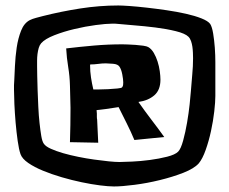

<svg xmlns="http://www.w3.org/2000/svg" viewBox="-20 -757 824 690"><path d="M753.9 -494.1V-412.1Q753.9 -390.6 750 -356.4Q746.1 -322.3 738.3 -286.1Q730.5 -250 719.2 -218.3Q708 -186.5 694.3 -169.9Q677.7 -151.4 639.2 -136.2Q600.6 -121.1 554.7 -109.9Q508.8 -98.6 463.4 -92.8Q418 -86.9 389.6 -86.9Q370.1 -86.9 339.4 -90.8Q308.6 -94.7 273.4 -102.1Q238.3 -109.4 201.7 -120.1Q165 -130.9 134.3 -143.6Q103.5 -156.2 81.5 -171.4Q59.6 -186.5 53.7 -203.1Q47.9 -219.7 43.5 -251Q39.1 -282.2 36.1 -316.4Q33.2 -350.6 31.7 -382.8Q30.3 -415 30.3 -434.6Q30.3 -443.4 30.3 -451.2Q30.3 -459 31.2 -466.8Q32.2 -487.3 33.7 -520Q35.2 -552.7 40 -585.9Q44.9 -619.1 55.7 -646.5Q66.4 -673.8 86.9 -684.6Q96.7 -689.5 109.9 -692.9Q123 -696.3 133.8 -699.2Q199.2 -715.8 268.6 -726.6Q337.9 -737.3 405.3 -737.3Q418 -737.3 445.8 -735.4Q473.6 -733.4 507.8 -729.5Q542 -725.6 579.1 -720.2Q616.2 -714.8 648.4 -707.5Q680.7 -700.2 704.1 -690.9Q727.5 -681.6 735.4 -670.9Q742.2 -660.2 746.1 -636.2Q750 -612.3 752 -585.4Q753.9 -558.6 753.9 -533.2Q753.9 -507.8 753.9 -494.1ZM673.8 -547.9Q673.8 -556.6 673.3 -567.4Q672.9 -578.1 671.4 -588.9Q669.9 -599.6 666.5 -609.4Q663.1 -619.1 657.2 -625Q645.5 -636.7 611.8 -645Q578.1 -653.3 538.6 -658.2Q499 -663.1 461.9 -666Q424.8 -668.9 406.2 -670.9Q400.4 -671.9 394 -671.9Q387.7 -671.9 381.8 -671.9Q361.3 -671.9 324.2 -667Q287.1 -662.1 248 -652.8Q209 -643.6 175.3 -630.4Q141.6 -617.2 127.9 -601.6Q122.1 -594.7 119.1 -584.5Q116.2 -574.2 114.7 -562.5Q113.3 -550.8 113.3 -539.6Q113.3 -528.3 113.3 -519.5Q113.3 -506.8 113.8 -483.9Q114.3 -460.9 115.2 -432.1Q116.2 -403.3 117.7 -372.6Q119.1 -341.8 122.1 -314.9Q125 -288.1 128.4 -268.1Q131.8 -248 137.7 -240.2Q144.5 -230.5 163.1 -222.2Q181.6 -213.9 207 -206.5Q232.4 -199.2 261.2 -193.4Q290 -187.5 318.4 -183.6Q346.7 -179.7 370.6 -177.2Q394.5 -174.8 409.2 -174.8Q423.8 -174.8 454.6 -176.3Q485.4 -177.7 518.6 -182.1Q551.8 -186.5 580.6 -193.8Q609.4 -201.2 620.1 -211.9Q629.9 -221.7 638.2 -252Q646.5 -282.2 652.3 -316.4Q658.2 -350.6 661.6 -382.8Q665 -415 666 -429.7Q668 -459 670.9 -488.8Q673.8 -518.6 673.8 -547.9ZM570.3 -264.6 462.9 -253.9Q450.2 -284.2 435.5 -313.5Q420.9 -342.8 406.2 -372.1Q376 -367.2 360.4 -365.2Q344.7 -363.3 336.9 -362.3L327.1 -361.3Q328.1 -354.5 328.1 -348.6Q328.1 -343.8 328.1 -337.4Q328.1 -331.1 329.1 -327.1L333 -244.1L231.4 -246.1Q232.4 -277.3 232.9 -307.6Q233.4 -337.9 233.4 -369.1Q233.4 -389.6 232.4 -409.7Q231.4 -429.7 231.4 -449.2Q230.5 -483.4 225.1 -516.1Q219.7 -548.8 217.8 -583Q267.6 -588.9 317.9 -593.3Q368.2 -597.7 419.9 -597.7Q425.8 -597.7 439 -597.2Q452.1 -596.7 466.8 -595.7Q481.4 -594.7 494.6 -592.8Q507.8 -590.8 512.7 -587.9Q524.4 -581.1 532.7 -566.9Q541 -552.7 546.4 -535.6Q551.8 -518.6 554.2 -501Q556.6 -483.4 556.6 -470.7Q556.6 -433.6 534.7 -414.6Q512.7 -395.5 477.5 -390.6Q500 -358.4 523.9 -327.1Q547.9 -295.9 570.3 -264.6ZM422.9 -460.9Q422.9 -471.7 419.4 -489.7Q416 -507.8 409.2 -517.6Q403.3 -526.4 386.2 -527.8Q369.1 -529.3 360.4 -529.3Q346.7 -529.3 332.5 -527.3Q318.4 -525.4 304.7 -525.4Q303.7 -524.4 303.7 -522.5Q303.7 -500 307.1 -478Q310.5 -456.1 315.4 -435.5Q318.4 -435.5 334 -435.5Q349.6 -435.5 368.2 -436.5Q386.7 -437.5 401.9 -439Q417 -440.4 418.9 -443.4Q421.9 -447.3 422.4 -451.7Q422.9 -456.1 422.9 -460.9Z"/></svg>

Font: Slackey
Style: Regular
Weight: 400
Designer: Squid
Foundry: Font Diner, Inc DBA Sideshow
Version: Version 1.000